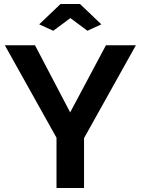

<svg xmlns="http://www.w3.org/2000/svg" viewBox="-20 -935 700 955"><path d="M154 -710 329 -376 507 -710H656L398 -248V0H261V-250L4 -710ZM175 -814 281 -915H378L484 -814L415 -782L330 -845L245 -782Z"/></svg>

Font: Raleway Thin
Style: Bold
Weight: 700
Version: Version 4.026